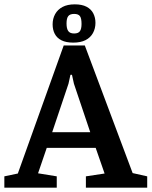

<svg xmlns="http://www.w3.org/2000/svg" viewBox="-29 -863 697 883"><path d="M-9 0V-52L53 -65L264 -654H361L581 -67L648 -52V0H366V-52L452 -65L411 -183H186L146 -66L232 -52V0ZM211 -255H386L311 -478L302 -519H295L286 -478ZM308 -667Q275 -667 254 -677.5Q233 -688 223 -707Q213 -726 213 -751Q213 -777 224.5 -798Q236 -819 258.5 -831Q281 -843 315 -843Q348 -843 369 -832Q390 -821 400 -801.5Q410 -782 410 -758Q410 -732 398.5 -711Q387 -690 364.5 -678.5Q342 -667 308 -667ZM312 -709Q331 -709 338.5 -719.5Q346 -730 346 -753Q346 -779 338.5 -789Q331 -799 312 -799Q293 -799 285 -789Q277 -779 277 -755Q277 -731 285 -720Q293 -709 312 -709Z"/></svg>

Font: Faustina Light SemiBold
Style: Regular
Weight: 600
Version: Version 1.200